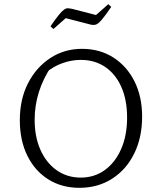

<svg xmlns="http://www.w3.org/2000/svg" viewBox="-20 -892 768 920"><path d="M360 8Q276 8 211.5 -32.5Q147 -73 111 -146Q75 -219 75 -316Q75 -416 114 -492.5Q153 -569 220.5 -613.5Q288 -658 373 -658Q458 -658 523 -616.5Q588 -575 624.5 -502Q661 -429 661 -333Q661 -233 623 -156Q585 -79 517 -35.5Q449 8 360 8ZM367 -41Q432 -41 482 -77Q532 -113 560.5 -178Q589 -243 589 -329Q589 -412 562 -474Q535 -536 485 -570.5Q435 -605 367 -605Q323 -605 279.5 -589.5Q236 -574 200 -544L226 -574Q146 -454 146 -318Q146 -236 174 -173.5Q202 -111 252 -76Q302 -41 367 -41ZM236 -753 222 -766Q246 -801 261 -819.5Q276 -838 286.5 -845.5Q297 -853 305.5 -852.5Q314 -852 324 -850L440 -820L499 -872L513 -859Q483 -815 466 -795.5Q449 -776 437 -773.5Q425 -771 411 -775L295 -805Z"/></svg>

Font: Piazzolla 24pt Light
Style: Regular
Weight: 300
Designer: Juan Pablo del Peral
Foundry: Huerta Tipografica
Version: Version 2.005